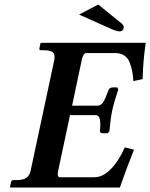

<svg xmlns="http://www.w3.org/2000/svg" viewBox="-20 -837 670 857"><path d="M418.5 -816.9 522 -732.9Q534.7 -722.2 532.2 -711.9Q528.8 -696.8 514.2 -696.8Q500.5 -696.8 473.6 -709L333 -772ZM26.9 0 24.4 -2 29.3 -23.9Q31.2 -32.7 39.1 -33.2H53.2Q83 -33.2 97.7 -43.2Q112.3 -53.2 117.2 -77.1L222.2 -568.8Q227.1 -592.8 216.6 -602.8Q206.1 -612.8 176.3 -612.8H162.1Q154.3 -612.8 155.8 -621.1L160.6 -644L164.6 -646H630.4Q618.2 -561.5 616.7 -483.9L575.2 -475.1Q573.7 -499 570.6 -516.8Q567.4 -534.7 559.6 -555.9Q551.8 -577.1 535.4 -588.6Q519 -600.1 495.6 -600.1H365.7Q351.6 -600.1 345.2 -570.8L301.8 -365.2H414.6Q431.2 -365.2 440.9 -381.3Q450.7 -397.5 464.8 -436Q465.3 -437.5 466.8 -439.5Q468.3 -441.4 470.5 -443.1Q472.7 -444.8 476.1 -445.8Q479.5 -446.8 482.9 -446.8H503.9L507.8 -437Q488.8 -380.9 481 -344.2Q473.6 -310.5 468.3 -251L460.4 -242.2H439.5Q432.6 -242.2 428.7 -245.4Q424.8 -248.5 425.8 -252Q429.7 -282.7 426 -303Q422.4 -323.2 405.8 -323.2H292.5L239.7 -75.2Q233.4 -46.4 247.6 -45.9H400.9Q439.9 -45.9 475.3 -82.8Q510.7 -119.6 537.1 -179.2L578.1 -168.9Q543.5 -82.5 515.1 0Z"/></svg>

Font: Linux Libertine Slanted
Style: Semibold Slanted
Weight: 600
Designer: Philipp H. Poll
Foundry: Philipp H. Poll
Version: Version 5.1.1